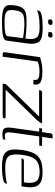

<svg xmlns="http://www.w3.org/2000/svg" viewBox="676 -1221 552 1944"><g transform="rotate(90 952.0 -249.0)"><path d="M195 7Q139 7 105 0.5Q71 -6 53.5 -20.5Q36 -35 32.5 -59Q29 -83 34 -118Q41 -169 57.5 -195.5Q74 -222 106.5 -232Q139 -242 192 -242Q217 -242 245.5 -241Q274 -240 300 -238Q326 -236 345 -233.5Q364 -231 370 -229Q378 -279 373 -308.5Q368 -338 352.5 -351.5Q337 -365 312 -369.5Q287 -374 254 -374Q221 -374 187.5 -371.5Q154 -369 126.5 -362.5Q99 -356 84 -346L87 -357Q89 -376 103.5 -383.5Q118 -391 132 -394Q151 -399 186 -402Q221 -405 256 -405Q303 -405 337 -400Q371 -395 391.5 -379Q412 -363 419.5 -330.5Q427 -298 419 -242L390 -34Q384 -12 340 -2.5Q296 7 195 7ZM198 -19Q274 -19 307.5 -25.5Q341 -32 346 -46L366 -204Q359 -208 334 -211Q309 -214 280 -217Q251 -220 230 -220Q182 -220 151.5 -214.5Q121 -209 105.5 -188Q90 -167 84 -120Q79 -86 84.5 -63.5Q90 -41 115.5 -30Q141 -19 198 -19ZM329 -460Q318 -460 310 -463.5Q302 -467 304 -483Q306 -499 316 -502Q326 -505 335 -505Q346 -505 354 -502Q362 -499 360 -483Q359 -467 350 -463.5Q341 -460 329 -460ZM201 -460Q189 -460 181.5 -463.5Q174 -467 176 -484Q178 -499 188 -502Q198 -505 207 -505Q218 -505 226 -502Q234 -499 232 -484Q230 -468 221 -464Q212 -460 201 -460Z M554 0H527Q517 0 512 -5Q507 -10 509 -24L559 -379Q580 -385 615.5 -393.5Q651 -402 705 -402Q754 -402 782 -395Q810 -388 822 -375.5Q834 -363 835.5 -346.5Q837 -330 834 -311H788L789 -325Q791 -348 777.5 -358Q764 -368 743 -370.5Q722 -373 701 -373Q670 -373 644.5 -367.5Q619 -362 603 -354Z M888 -30H1175L1178 -20Q1181 -10 1173.5 -5Q1166 0 1153 0H827L831 -31L1160 -369H893L894 -379Q896 -389 901.5 -394Q907 -399 917 -399H1227Q1226 -390 1221.5 -381Q1217 -372 1208.5 -362Q1200 -352 1188 -339Z M1337 3Q1309 3 1294 -5Q1279 -13 1274 -32Q1269 -51 1273 -85L1313 -370H1277L1281 -399H1318L1329 -477Q1330 -489 1333 -495Q1336 -501 1341 -503Q1346 -505 1354 -505H1382Q1381 -504 1380 -497.5Q1379 -491 1377 -477L1366 -399H1458L1454 -370H1361L1322 -92Q1317 -53 1323.5 -37.5Q1330 -22 1356 -22Q1368 -22 1379 -24Q1390 -26 1394 -28L1391 -3Q1386 -2 1371 0.5Q1356 3 1337 3Z M1668 7Q1613 7 1576.5 -2Q1540 -11 1520 -33.5Q1500 -56 1495 -96Q1490 -136 1499 -198Q1510 -274 1533.5 -319Q1557 -364 1603 -384Q1649 -404 1728 -404Q1817 -404 1851 -364.5Q1885 -325 1874 -243L1867 -191H1583Q1585 -201 1590.5 -208Q1596 -215 1610 -215H1826L1830 -245Q1837 -310 1813 -342Q1789 -374 1723 -374Q1668 -374 1632.5 -358.5Q1597 -343 1577.5 -305.5Q1558 -268 1548 -198Q1539 -128 1548.5 -91Q1558 -54 1589.5 -40Q1621 -26 1678 -26Q1698 -26 1721.5 -27Q1745 -28 1769 -31Q1793 -34 1811.5 -37.5Q1830 -41 1839 -45L1838 -35Q1837 -27 1830.5 -19.5Q1824 -12 1805 -7Q1780 0 1745 3.5Q1710 7 1668 7Z"/></g></svg>

Font: Genos Thin Light
Style: Italic
Weight: 300
Italic angle: -8°
Version: Version 1.010